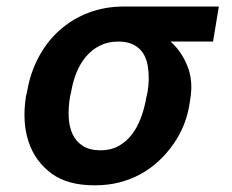

<svg xmlns="http://www.w3.org/2000/svg" viewBox="-20 -548 697 578"><path d="M58.2 -258.5 61.1 -269.9Q70.3 -326 95 -373.4Q119.7 -420.8 157.5 -455.3Q195.3 -489.7 245 -509.1Q294.7 -528.4 353.7 -528.4H638.8L621.4 -422.9H493.3Q526.3 -394.2 544.7 -348Q562.1 -304 552.6 -248.6L551.1 -238.6Q541.5 -170.8 502.1 -114.3Q482.6 -86.3 457.7 -63.2Q432.9 -40.1 403.4 -24Q373.9 -7.8 339.5 1.1Q305 9.9 265.6 9.9Q225.1 9.9 192.8 1.4Q160.5 -7.1 135.3 -25.6Q85.6 -62.1 65.9 -121.6Q46.2 -181.1 58.2 -258.5ZM283 -95.5Q313.6 -95.5 337 -108.5Q360.4 -121.4 377.3 -143.6Q394.2 -165.8 405 -195.5Q415.8 -225.1 421.2 -258.5L424 -269.9Q430.8 -308.6 425.4 -345.9Q422.9 -363.3 416.4 -377.5Q409.8 -391.7 398.8 -401.8Q387.8 -411.9 372.3 -417.4Q356.9 -422.9 336.3 -422.9Q304.7 -422.9 280.4 -410.5Q256 -398.1 238.5 -377.1Q220.9 -356.2 209.9 -328.5Q198.9 -300.8 193.9 -269.9L191.1 -258.5Q185.4 -225.1 186.8 -195.5Q188.2 -165.8 198.7 -143.6Q209.2 -121.4 229.8 -108.5Q250.4 -95.5 283 -95.5Z"/></svg>

Font: Inter P Semi Bold
Style: Italic
Weight: 600
Italic angle: 9.39999°
Designer: Rasmus Andersson
Foundry: rsms
Version: Version 3.018;git-588b23468